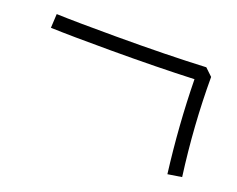

<svg xmlns="http://www.w3.org/2000/svg" viewBox="-61 -424 607 491"><g transform="rotate(20 243.0 -178.5)"><path d="M428 -33Q412 -160 410 -285Q310 -281 184 -281Q75 -281 20 -283L22 -321Q76 -319 184 -319Q327 -319 428 -324L448 -305Q448 -173 466 -39Z"/></g></svg>

Font: Vibes
Style: Regular
Weight: 400
Designer: AbdElmomen Kadhim
Version: Version 1.100